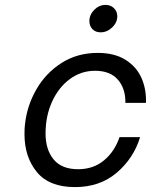

<svg xmlns="http://www.w3.org/2000/svg" viewBox="-20 -757 616 784"><path d="M80 -209Q80 -236 82 -249Q90 -325 128.5 -392Q167 -459 231.5 -500Q296 -541 379 -541Q448 -541 493 -512.5Q538 -484 558 -438Q578 -392 576 -337H492Q493 -395 461.5 -431.5Q430 -468 368 -468Q311 -468 265 -434Q219 -400 192.5 -341.5Q166 -283 166 -212Q166 -146 199 -106Q232 -66 299 -66Q361 -66 404.5 -102Q448 -138 468 -197H552Q526 -111 457 -52Q388 7 286 7Q181 7 130.5 -54.5Q80 -116 80 -209ZM345 -671Q345 -697 365 -717Q385 -737 411 -737Q432 -737 445.5 -723.5Q459 -710 459 -691Q459 -665 438 -645Q417 -625 391 -625Q370 -625 357.5 -638Q345 -651 345 -671Z"/></svg>

Font: Be Vietnam
Style: Italic
Weight: 400
Italic angle: -9.33299°
Designer: Gabriel Lam
Foundry: TypeRant
Version: Version 3.000